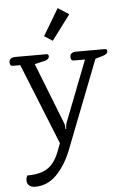

<svg xmlns="http://www.w3.org/2000/svg" viewBox="-62 -778 673 1046"><g transform="rotate(-5 274.0 -254.5)"><path d="M207 -588 294 -734 354 -695 252 -559ZM43 187Q43 173 50 160Q121 160 161 134Q201 108 226 43L242 0L64 -442H23Q7 -442 7 -462Q7 -476 16.5 -482.5Q26 -489 42 -489H211Q223 -489 223 -477Q223 -468 215.5 -461.5Q208 -455 196 -453L143 -441L275 -105Q278 -98 278.5 -87.5Q279 -77 279 -74H283Q283 -77 284 -88Q285 -99 287 -105L418 -442H356Q340 -442 340 -462Q340 -489 375 -489H532Q543 -489 543 -477Q543 -461 516 -453L475 -441L287 42Q255 123 205 174Q155 225 87 225Q68 225 55.5 215Q43 205 43 187Z"/></g></svg>

Font: Maitree
Style: Regular
Weight: 400
Designer: CadsonDemak Team
Foundry: CadsonDemak
Version: Version 1.000